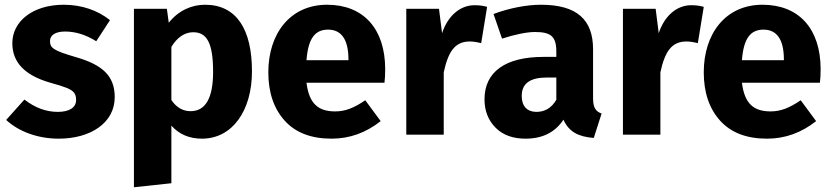

<svg xmlns="http://www.w3.org/2000/svg" viewBox="-20 -568 3509 810"><path d="M249 -548C117 -548 32 -477 32 -386C32 -305 84 -251 189 -220C222 -211 247 -203 262 -197C293 -184 301 -171 301 -146C301 -114 272 -96 224 -96C175 -96 128 -113 83 -148L6 -62C59 -13 139 17 228 17C361 17 464 -49 464 -158C464 -249 411 -295 300 -327C204 -355 191 -366 191 -395C191 -420 214 -435 255 -435C299 -435 343 -421 386 -394L444 -483C393 -524 325 -548 249 -548Z M845 -548C789 -548 733 -524 692 -472L684 -531H545V222L703 205V-38C736 -1 779 17 832 17C961 17 1043 -102 1043 -267C1043 -444 978 -548 845 -548ZM784 -99C751 -99 724 -115 703 -146V-370C727 -410 759 -432 795 -432C851 -432 879 -390 879 -265C879 -154 847 -99 784 -99Z M1605 -276C1605 -447 1513 -548 1360 -548C1203 -548 1112 -425 1112 -263C1112 -178 1135 -110 1181 -59C1227 -8 1293 17 1379 17C1455 17 1524 -8 1586 -57L1521 -145C1474 -113 1437 -98 1394 -98C1323 -98 1284 -130 1273 -219H1602C1604 -235 1605 -254 1605 -276ZM1450 -314H1273C1280 -406 1309 -443 1364 -443C1420 -443 1449 -402 1450 -321Z M1982 -546C1921 -546 1869 -501 1845 -428L1832 -531H1694V0H1852V-263C1871 -350 1899 -393 1962 -393C1974 -393 1990 -391 2010 -386L2035 -539C2019 -544 2001 -546 1982 -546Z M2482 -360C2482 -485 2414 -548 2262 -548C2202 -548 2129 -534 2062 -509L2098 -405C2150 -422 2202 -433 2237 -433C2304 -433 2327 -414 2327 -351V-328H2273C2112 -328 2024 -265 2024 -149C2024 -100 2040 -60 2071 -29C2102 2 2144 17 2197 17C2269 17 2322 -10 2357 -63C2380 -12 2420 9 2485 14L2518 -89C2493 -98 2482 -114 2482 -154ZM2243 -96C2204 -96 2181 -120 2181 -163C2181 -216 2216 -241 2288 -241H2327V-147C2307 -113 2279 -96 2243 -96Z M2896 -546C2835 -546 2783 -501 2759 -428L2746 -531H2608V0H2766V-263C2785 -350 2813 -393 2876 -393C2888 -393 2904 -391 2924 -386L2949 -539C2933 -544 2915 -546 2896 -546Z M3442 -276C3442 -447 3350 -548 3197 -548C3040 -548 2949 -425 2949 -263C2949 -178 2972 -110 3018 -59C3064 -8 3130 17 3216 17C3292 17 3361 -8 3423 -57L3358 -145C3311 -113 3274 -98 3231 -98C3160 -98 3121 -130 3110 -219H3439C3441 -235 3442 -254 3442 -276ZM3287 -314H3110C3117 -406 3146 -443 3201 -443C3257 -443 3286 -402 3287 -321Z"/></svg>

Font: Fira Sans
Style: Bold
Weight: 700
Designer: Carrois Corporate & Edenspiekermann AG
Foundry: Carrois Corporate GbR & Edenspiekermann AG
Version: Version 4.203